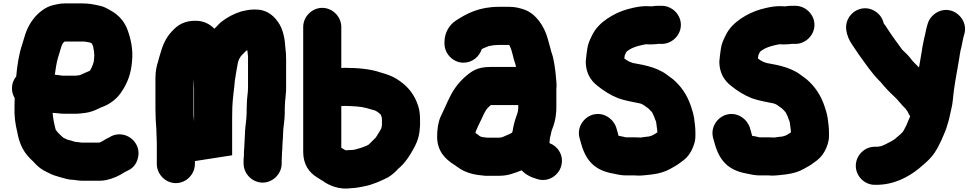

<svg xmlns="http://www.w3.org/2000/svg" viewBox="-20 -821 5719 1124"><path d="M532 -497C532 -485.4 530.1 -472.8 529 -462V-460C524.8 -447.5 522.3 -437.5 517 -427L512.5 -418C510.7 -414.4 507.1 -405 502 -405C483.3 -396.5 468.2 -391.1 450 -382C448 -381.3 446.7 -381 446 -381C438.9 -379.8 429.6 -378 421 -378H344C332.4 -380.9 317.7 -381.5 306 -383C304 -383 302.3 -383.3 301 -384C303.7 -399.3 306 -415 308 -431C314 -471.2 323.8 -496 334 -531C339.3 -549.4 344 -565 355 -576L361 -578H472C486.2 -576.4 494.3 -574.1 507 -572C510.3 -570 514 -568 518 -566C523.3 -552.6 526 -551 526 -543C529.3 -529.7 532 -512.6 532 -497ZM463 237H565C577 237 589.3 235.7 602 233C641.3 224.3 678.3 207.8 708 188C715.3 184.7 721.7 181.3 727 178C757.7 164.8 777.6 140.1 786.5 108C805.5 39.6 761.1 -15.2 710.5 -30C678.3 -39.4 645.7 -34.1 620 -17L612 -13C595.8 -6 582.1 6.2 564 13C562.7 13 561.7 13.3 561 14H459C445.2 12.5 433.9 10.2 418 9C407.7 4.9 396 2 384 -1C370.2 -3.8 360.4 -10.3 349 -16L347 -18L330 -34C321.7 -42.3 313.3 -50.5 307 -60C307 -60.7 306.7 -61.3 306 -62C298.3 -90.3 290.5 -127.3 288 -160C310.7 -160 332.5 -155 356 -155H421C440.9 -155 462 -158.3 479 -160C503.8 -163.3 530.7 -172.4 550 -182C552.7 -184 555.7 -185.3 559 -186C563.7 -188.7 567.7 -190.7 571 -192C623.7 -209.6 668.7 -245.1 695 -289C726 -335.5 747.9 -391.2 753 -463C760.3 -531.9 744.9 -595.9 727 -645C708.8 -696.4 672.4 -735.4 627 -760C604.4 -772.7 587.4 -783 561 -788C531.3 -794.6 501.3 -801 464 -801H358C341.3 -801 325 -799 309 -795C302.3 -793 296.3 -791.7 291 -791C269 -785.7 248 -775.7 228 -761C187.6 -732.2 156.8 -691.1 136 -642C126.4 -619.8 118.1 -585.2 110 -561C91.5 -507.8 80.2 -438.4 75 -374C58.3 -353.3 50 -330 50 -304C50 -283.3 55.3 -264.3 66 -247C65.3 -229.7 65 -214 65 -200C62.7 -141.1 69.4 -96.2 81 -48C94.6 31 124.7 80.1 173 123L189 140C208.3 159.3 225 172.2 250 184L266 192C286 202.6 307.6 209.8 331 216C354.7 222.8 382.4 232 411 232C427.3 233.8 444 237 463 237Z M1116 -111C1115.3 -114.3 1115 -117.7 1115 -121C1114.3 -129 1113.7 -138.3 1113 -149V-360C1113 -349.4 1115 -337.4 1115 -326C1115.7 -316.7 1116 -307.3 1116 -298ZM1425 -212C1424.3 -202 1424 -192.7 1424 -184V-162C1424 -156 1423.7 -149.7 1423 -143L1421 -117C1418.9 -92.3 1414 -63.9 1414 -37C1414 -17.9 1410 18.8 1410 40V43C1408.7 53 1408 64 1408 76V88C1407.3 96.7 1406.7 104.7 1406 112V136C1406 196.5 1457.1 248 1517.5 248C1577.9 248 1629 196.5 1629 136V119C1629 105.8 1631 90.6 1631 76V69C1632.3 59 1633 49.3 1633 40C1633 16.4 1637 -9.9 1637 -33C1637 -74.8 1647 -114.5 1647 -157V-184C1647 -190.7 1647.3 -198.3 1648 -207C1648 -220.9 1649.8 -233.3 1651 -246L1653 -270C1654.3 -281.3 1655 -293.3 1655 -306V-470C1655 -482.7 1654.7 -495.3 1654 -508L1651 -537C1647.7 -592.7 1639 -637.4 1618 -676C1591.1 -722.2 1547.5 -765 1478 -765H1461C1436.7 -765 1413.5 -758.6 1392 -754C1348.4 -740.2 1309.2 -719.3 1277 -694C1260.6 -681.5 1250.9 -666.9 1235 -653C1207 -681 1174.3 -696.3 1137 -699C1063.5 -703.3 1019.6 -675.8 985 -636C951 -600.2 931.5 -555.1 917 -502L911 -482L907 -466C897.5 -437.4 890 -404.9 890 -367V-182C890 -169.3 890.3 -156.3 891 -143C891 -106.3 896 -76.4 896 -40C896 -23.7 898 -1.4 898 16V139C898 199.5 949.1 251 1009.5 251C1069.9 251 1121 199.5 1121 139V122L1339 88V-131C1339 -151.7 1339.3 -172 1340 -192C1342 -247.7 1350.8 -297.1 1355 -350C1360 -385.2 1365.4 -413.5 1371 -445C1374 -465.7 1380.7 -478.3 1391 -493C1400.3 -502.3 1408.7 -511 1416 -519C1419.5 -522.5 1423.3 -525.4 1428 -527C1428.7 -524.3 1429 -521.3 1429 -518L1432 -490V-309C1432 -275.2 1425 -246.2 1425 -212Z M2215 -134V-133C2215.7 -128.3 2216 -123.3 2216 -118V-91C2216 -83.6 2213.8 -76.3 2212 -70V-69C2203.7 -53.8 2196.3 -41.6 2187 -27C2182.5 -19.9 2178.4 -12.3 2172 -8C2164 -0.7 2156.3 7 2149 15L2139 25C2134.3 27 2130 29.3 2126 32C2112.8 36.4 2095.8 45 2081 48C2068.5 51.1 2054.5 57 2040 57C2029.3 57 2018 57.7 2006 59C2005.3 59 2004.3 58.7 2003 58C2000.6 58 1999.7 56 1998 56L1978 44V-200C1984.7 -200 1991.7 -200.3 1999 -201C2021.8 -201 2042.2 -199.1 2065 -198C2110.6 -195.2 2138.7 -184.4 2176 -174C2189.3 -167.3 2200.3 -158.7 2210 -149C2210 -144.4 2213.7 -137.2 2215 -134ZM1866.5 -775C1806.1 -775 1755 -723.5 1755 -663V68C1755 141.6 1789 188.9 1837 218C1840.3 219.3 1842.7 220.7 1844 222C1851.3 227.3 1859.3 232.3 1868 237C1906.2 265.7 1966.4 290.2 2033 281C2037 280.3 2041 280 2045 280C2068.3 278.9 2093 273.6 2113.5 269.5C2165.1 259.2 2211.1 237.5 2252 217C2272 204.8 2294.5 186.6 2310 168C2352.6 133.9 2382.3 85.3 2409 35C2427.4 -0.4 2436.9 -37.6 2439 -87V-118C2439 -148.7 2436.1 -177.7 2428 -201L2420 -223C2395.5 -284.3 2355.3 -325.3 2302 -359C2274.2 -376.5 2241.8 -387.3 2207 -397C2148.7 -417.4 2073.2 -424 1995 -424C1988.3 -423.3 1982.7 -423 1978 -423V-663C1978 -723.5 1926.9 -775 1866.5 -775Z M2693 -454C2746.3 -454 2786.7 -490.7 2800 -533C2804.7 -535.7 2809 -538 2813 -540H2814C2822 -543.3 2831 -547 2841 -551C2842.3 -551.7 2844 -552 2846 -552C2861.5 -555.4 2880.3 -558 2898 -558H2960C2962.7 -554.7 2964.3 -552.3 2965 -551V-550C2979.8 -520.4 2984.2 -478 2997 -446C2997.6 -443 3001 -434 3001 -429H2850C2774.7 -429 2740.7 -405.3 2698 -367C2653.2 -325.6 2627.4 -285.2 2601 -228L2593 -210C2581 -184.5 2571 -160.9 2559 -137C2545.4 -105.9 2539 -64.3 2539 -21C2539 63.2 2586 110.6 2640 144C2645.3 147.3 2648.7 149.7 2650 151L2676 169C2703.1 185.3 2739.1 198.1 2776 203L2793 205C2801.7 206.3 2810.7 207.3 2820 208H2904C2956.5 208 2996.3 190.2 3034 176C3057.5 202.1 3089.5 217.3 3127 228C3193.9 247.8 3251.4 201.8 3265 152C3283.9 87.3 3243 33.4 3197 17V14C3197 4.8 3199.1 -7 3200 -16C3206.3 -34.9 3206.6 -54.2 3215 -71C3223.6 -92.5 3229.4 -115.7 3233 -139L3235 -157C3236.3 -167.7 3237 -179 3237 -191V-304C3237 -307.3 3237.3 -310 3238 -312C3239.1 -331.2 3235.5 -355.6 3234 -374L3232 -398C3228 -429.8 3224.8 -452.5 3218 -483C3212.9 -504.6 3207.1 -514.7 3203 -535C3197.6 -555.2 3192.4 -572.8 3187 -593C3166.4 -667.2 3118.9 -740 3049 -765C3023.2 -773.6 2996.6 -781 2963 -781H2900C2786.7 -781 2713 -743.3 2645 -698C2610.8 -674 2582 -630.2 2582 -575V-566C2582 -505.7 2633 -454 2693 -454ZM3014 -206V-187C3013.3 -181 3012.7 -175.7 3012 -171C3012 -168.3 3011.3 -165.3 3010 -162C3006.2 -146.8 2998.2 -130 2995 -117L2989 -95C2987.7 -87.7 2986 -80 2984 -72C2982.1 -63.3 2981.7 -42 2973 -42C2961.9 -34.6 2942.7 -28.4 2930 -22C2923.8 -19.9 2918.1 -16 2909 -16C2906.3 -15.3 2904 -15 2902 -15H2831C2829 -15 2826.7 -15.3 2824 -16L2808 -18C2802.5 -18 2790.4 -21.6 2786 -26C2780 -31.3 2772.7 -36.7 2764 -42V-45C2764 -47 2764.3 -49 2765 -51C2773.8 -71.6 2781.6 -89.1 2792 -110C2803.3 -131 2810.9 -154.4 2824 -174C2830.7 -187.4 2840.1 -193.1 2853 -206Z M3635 -481C3636.3 -487 3637.3 -493 3638 -499C3640 -503.7 3642.3 -508.7 3645 -514C3649.6 -523.2 3665.8 -530.1 3674 -536C3700.4 -549.2 3727.6 -555.3 3761 -562H3764C3768.7 -562 3774.7 -561.7 3782 -561C3796.7 -561 3811 -561.7 3825 -563C3827.7 -563.7 3829.7 -564 3831 -564H3854C3914.5 -564 3966 -615.1 3966 -675.5C3966 -735.9 3914.5 -787 3854 -787H3831C3820.3 -787 3808.7 -786 3796 -784H3791C3781 -784.7 3772 -785 3764 -785C3735.7 -785 3710.1 -780.8 3685 -775C3639.6 -765.3 3596.1 -749 3561 -728L3535 -712C3496.8 -685.5 3465.9 -655.8 3445 -612C3433.6 -589.3 3421.3 -562.7 3418 -535C3415.1 -512 3410.6 -485.5 3409 -461C3409 -395.9 3436.9 -350.7 3476 -320C3512 -290.6 3551.9 -264.8 3599 -246C3637.8 -231.7 3687 -224 3729 -215C3744.6 -209.8 3755.1 -201.2 3766 -193C3776.5 -187.8 3788.6 -172.4 3797 -164C3803.6 -150.7 3809.2 -140.9 3814 -125C3817.3 -115.9 3822 -109.1 3822 -100C3824.4 -84.1 3826.5 -68.6 3828 -54V-46C3819.5 -39.2 3807.2 -33.1 3798 -28C3797.3 -28 3796.3 -27.7 3795 -27C3786.5 -24.2 3777.9 -21 3770 -21L3752 -19C3746 -18.3 3739.7 -17.3 3733 -16H3728C3718.7 -16.7 3708.7 -17 3698 -17H3644C3630 -20.5 3618.5 -23.4 3601 -26C3599.7 -29.3 3598.7 -33.3 3598 -38L3588 -73C3573.3 -121.5 3516.6 -168.4 3450 -149.5C3400.2 -135.3 3354.8 -78.9 3373 -12L3383 23C3410.5 120 3462.7 175.2 3564 194C3592.5 199.7 3614.7 206 3648 206H3698C3705.3 206 3712 206.3 3718 207C3745.5 207 3774.7 202.4 3799 200C3837.2 195.2 3874.7 184.4 3903 168C3923.8 156.6 3945.9 144.9 3964 130C3989.9 112.8 4009.9 93.4 4025 66C4038.7 40.3 4051 9.6 4051 -25V-46C4051 -77.1 4046.6 -103.3 4043 -132C4038.1 -160.4 4032.7 -174.2 4025 -199C4003.3 -264.1 3968 -315.9 3920 -357C3904.1 -369.1 3894.7 -375.5 3882 -385C3865.1 -398.3 3849.6 -404.7 3831 -414C3794.9 -430.2 3752.9 -440.1 3708 -448C3678.8 -451.2 3654.6 -462.5 3636 -478H3635Z M4417 -481C4418.3 -487 4419.3 -493 4420 -499C4422 -503.7 4424.3 -508.7 4427 -514C4431.6 -523.2 4447.8 -530.1 4456 -536C4482.4 -549.2 4509.6 -555.3 4543 -562H4546C4550.7 -562 4556.7 -561.7 4564 -561C4578.7 -561 4593 -561.7 4607 -563C4609.7 -563.7 4611.7 -564 4613 -564H4636C4696.5 -564 4748 -615.1 4748 -675.5C4748 -735.9 4696.5 -787 4636 -787H4613C4602.3 -787 4590.7 -786 4578 -784H4573C4563 -784.7 4554 -785 4546 -785C4517.7 -785 4492.1 -780.8 4467 -775C4421.6 -765.3 4378.1 -749 4343 -728L4317 -712C4278.8 -685.5 4247.9 -655.8 4227 -612C4215.6 -589.3 4203.3 -562.7 4200 -535C4197.1 -512 4192.6 -485.5 4191 -461C4191 -395.9 4218.9 -350.7 4258 -320C4294 -290.6 4333.9 -264.8 4381 -246C4419.8 -231.7 4469 -224 4511 -215C4526.6 -209.8 4537.1 -201.2 4548 -193C4558.5 -187.8 4570.6 -172.4 4579 -164C4585.6 -150.7 4591.2 -140.9 4596 -125C4599.3 -115.9 4604 -109.1 4604 -100C4606.4 -84.1 4608.5 -68.6 4610 -54V-46C4601.5 -39.2 4589.2 -33.1 4580 -28C4579.3 -28 4578.3 -27.7 4577 -27C4568.5 -24.2 4559.9 -21 4552 -21L4534 -19C4528 -18.3 4521.7 -17.3 4515 -16H4510C4500.7 -16.7 4490.7 -17 4480 -17H4426C4412 -20.5 4400.5 -23.4 4383 -26C4381.7 -29.3 4380.7 -33.3 4380 -38L4370 -73C4355.3 -121.5 4298.6 -168.4 4232 -149.5C4182.2 -135.3 4136.8 -78.9 4155 -12L4165 23C4192.5 120 4244.7 175.2 4346 194C4374.5 199.7 4396.7 206 4430 206H4480C4487.3 206 4494 206.3 4500 207C4527.5 207 4556.7 202.4 4581 200C4619.2 195.2 4656.7 184.4 4685 168C4705.8 156.6 4727.9 144.9 4746 130C4771.9 112.8 4791.9 93.4 4807 66C4820.7 40.3 4833 9.6 4833 -25V-46C4833 -77.1 4828.6 -103.3 4825 -132C4820.1 -160.4 4814.7 -174.2 4807 -199C4785.3 -264.1 4750 -315.9 4702 -357C4686.1 -369.1 4676.7 -375.5 4664 -385C4647.1 -398.3 4631.6 -404.7 4613 -414C4576.9 -430.2 4534.9 -440.1 4490 -448C4460.8 -451.2 4436.6 -462.5 4418 -478H4417Z M5101 38C5040.4 38 4990 89.1 4990 149.5C4990 209.9 5040.4 261 5101 261H5110C5214.8 261 5298.3 214.6 5359 166C5383.2 144.9 5412.4 122 5433 97C5448.9 79.2 5456.2 64.9 5468 46C5482 20.3 5495.6 -8.6 5507 -37L5519 -67C5528.1 -94.3 5537.1 -124.7 5543 -156C5549 -183.9 5554.8 -202.2 5558 -236C5565 -312.8 5577.4 -373.8 5590 -447C5598 -488.3 5598.9 -513.8 5609 -549C5614.6 -574.1 5617.6 -597.7 5625 -620C5644.7 -686.8 5597.6 -744.4 5548.5 -758.5C5482.6 -777.4 5424.6 -730.7 5411 -682L5408 -672C5406 -664 5404 -656.7 5402 -650C5398.1 -634.2 5396.4 -617.4 5391 -600C5386.8 -576 5379.5 -549.8 5377 -525C5373.5 -504.3 5364.8 -454.1 5361 -432C5361 -430 5360.7 -428 5360 -426L5331 -455C5327.7 -459 5324 -463 5320 -467C5306.1 -486.5 5288.5 -505.6 5270 -522L5261 -531L5251 -545C5230.7 -571.1 5208.2 -604.5 5189 -632L5177 -650C5168.9 -663.4 5161.5 -673.7 5153 -685C5147 -712.3 5132.2 -734.5 5108.5 -751.5C5027.5 -809.7 4921.5 -739.5 4934 -646C4938.7 -613.1 4951 -585.2 4967 -562C4980 -543.8 4992.7 -522.6 5006 -504C5045.7 -449.4 5082.1 -393.9 5129 -347C5132.3 -344.3 5134.7 -342 5136 -340C5158.7 -311.6 5185.3 -283.4 5213 -258C5238.5 -235.3 5256.1 -208 5281 -185C5283.9 -181.3 5287.9 -174.1 5292 -170L5301 -152C5303.9 -148.3 5305.5 -144.4 5308 -140V-139C5303.1 -129.2 5298.2 -115.4 5294 -107C5289.3 -95.2 5287.4 -87.5 5281 -78L5275 -66C5271.7 -60.7 5268.7 -55.3 5266 -50L5264 -48C5252.7 -33.9 5232.1 -20.1 5220 -8L5208 0C5196.4 7.8 5168.9 20.5 5159 26C5149.4 30.8 5135.3 37 5122 37C5120.7 37.7 5119.3 38 5118 38Z"/></svg>

Font: Smoothie
Style: Blk
Weight: 900
Foundry: Cannot Into Space Fonts
Version: Version 0.8